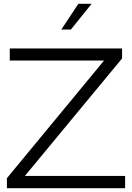

<svg xmlns="http://www.w3.org/2000/svg" viewBox="-20 -982 689 1002"><path d="M16 0V-52L523 -666H31V-729H617V-677L110 -64H633V0ZM300 -828 389 -962H458L350 -828Z"/></svg>

Font: BDO Grotesk Light
Style: Regular
Weight: 300
Designer: Deni Anggara
Foundry: Lokal Container
Version: Version 2.000